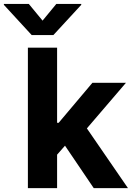

<svg xmlns="http://www.w3.org/2000/svg" viewBox="-84 -974 686 994"><path d="M60.4 0H211.6V-173.3L252.5 -219.8L401.3 0H578.5L365.8 -309.3L568.2 -545.5H394.5L219.8 -338.4H211.6V-727.3H60.4ZM65 -953.8H-63.9V-948.9L79.9 -792.6H192.5L336.6 -948.9V-953.8H207.7L136.4 -867.2Z"/></svg>

Font: Karasuma Gothic
Style: Bold
Weight: 700
Designer: Rasmus Andersson / Ryoko Nishizuka
Foundry: Genbu
Version: Version 1.00